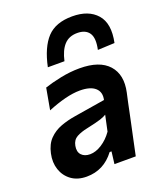

<svg xmlns="http://www.w3.org/2000/svg" viewBox="-143 -859 806 961"><g transform="rotate(-20 260.0 -378.5)"><path d="M152 11.5Q103.5 11.5 71 -12.2Q38.5 -36 25.5 -74.8Q12.5 -113.5 22.5 -159Q32.5 -205.5 58.8 -232.2Q85 -259 122 -272.8Q159 -286.5 201 -293L363.5 -319.5Q372.5 -359.5 346.8 -382.5Q321 -405.5 265.5 -405.5Q230 -405.5 186.2 -394.5Q142.5 -383.5 92.5 -363L113 -477Q148.5 -489 200.2 -499.8Q252 -510.5 302 -510.5Q408.5 -510.5 455.8 -457.8Q503 -405 483.5 -315.5Q478 -291.5 472.5 -265.5Q467 -239.5 461 -210L451 -162.5Q443.5 -126.5 434.8 -86.5Q426 -46.5 416.5 0H303L311 -65H301Q243.5 11.5 152 11.5ZM206 -88Q236.5 -88 269 -108.8Q301.5 -129.5 326 -164.5L344 -248.5Q332.5 -241 311.5 -234Q290.5 -227 237 -215.5Q202.5 -208.5 179.2 -195.8Q156 -183 150.5 -153.5Q144.5 -122.5 160.5 -105.2Q176.5 -88 206 -88ZM420.5 -565.5Q433.5 -625 414.8 -652.8Q396 -680.5 352 -680.5Q307.5 -680.5 281.8 -652.2Q256 -624 244 -569.5H155.5Q176.5 -669.5 222.2 -718.5Q268 -767.5 356.5 -767.5Q443.5 -767.5 487.2 -717.5Q531 -667.5 510.5 -569.5Z"/></g></svg>

Font: Commissioner SemiBold
Style: Italic
Weight: 600
Italic angle: -12°
Designer: Kostas Bartsokas
Foundry: Kostas Bartsokas
Version: Version 1.000; ttfautohint (v1.8.3)